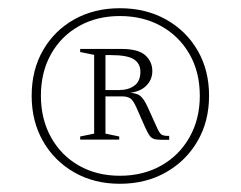

<svg xmlns="http://www.w3.org/2000/svg" viewBox="-20 -715 586 467"><path d="M271.5 -695Q334.5 -695 383.5 -667.8Q432.5 -640.5 460.5 -592.5Q488.5 -544.5 488.5 -482Q488.5 -420 460.5 -371.8Q432.5 -323.5 383.5 -295.8Q334.5 -268 271.5 -268Q209 -268 160.5 -295.8Q112 -323.5 84.5 -371.8Q57 -420 57 -482Q57 -544.5 84.5 -592.5Q112 -640.5 160.5 -667.8Q209 -695 271.5 -695ZM271.5 -676Q215.5 -676 172 -651.5Q128.5 -627 104 -583.2Q79.5 -539.5 79.5 -482Q79.5 -425.5 104 -381.2Q128.5 -337 172 -312.2Q215.5 -287.5 271.5 -287.5Q328 -287.5 372 -312.2Q416 -337 441 -381.2Q466 -425.5 466 -482Q466 -539.5 441 -583.2Q416 -627 372 -651.5Q328 -676 271.5 -676ZM221 -496H270Q292.5 -496 307 -506.8Q321.5 -517.5 321.5 -540.5Q321.5 -560.5 305.5 -570.8Q289.5 -581 249.5 -581H220L219 -596H275Q316.5 -596 333.5 -580.5Q350.5 -565 350.5 -542Q350.5 -521 335.2 -506Q320 -491 290 -488.5V-489.5Q311 -489.5 320.5 -482.2Q330 -475 339 -455L361 -406.5Q367.5 -391 373.2 -387.5Q379 -384 391.5 -384.5V-375Q370.5 -374.5 360.2 -375.8Q350 -377 344.8 -384Q339.5 -391 332.5 -406.5L312 -453Q304 -471.5 296.5 -476Q289 -480.5 277.5 -480.5H220.5ZM209 -581.5 175 -588.5V-596H236.5V-390L270 -383V-375.5H175V-383L209 -390Z"/></svg>

Font: Newsreader 36pt ExtraLight
Style: Regular
Weight: 250
Designer: Hugues Gentile
Foundry: Production Type
Version: Version 1.003